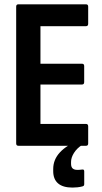

<svg xmlns="http://www.w3.org/2000/svg" viewBox="-20 -675 474 889"><path d="M65.3 0Q54.9 0 54.9 -10.9V-644.1Q54.9 -655 64.8 -655H378.4Q388.3 -655 388.3 -644.1V-565.3Q388.3 -553.8 378.4 -553.8H167.3V-379.9H359.9Q369.8 -379.9 369.8 -369V-295.1Q369.8 -283.7 359.9 -283.7H167.3V-101.2H378.4Q388.3 -101.2 388.3 -89.7V-10.9Q388.3 0 378.4 0ZM315.5 193.5Q271.2 193.5 248.8 174.1Q226.4 154.6 226.4 117.6V107.2Q226.4 63.8 257.9 30Q289.4 -3.7 345.9 -24.8L359.4 -11.9L359.5 -3.4Q336 11.6 322.5 33.1Q309 54.5 309 74.7V83.2Q309 98.4 316.5 105Q324 111.5 337.6 111.5Q342.6 111.5 348.3 111.3Q354.1 111 360 110Q370 108.1 370 118.5V177.2Q370 182.6 368 184.6Q366 186.6 361.5 188.1Q350.7 191 338.3 192.3Q325.9 193.5 315.5 193.5Z"/></svg>

Font: Sofia Sans Condensed
Style: Regular
Weight: 400
Designer: Botio Nikoltchev, Ani Petrova
Foundry: lettersoup
Version: Version 4.100